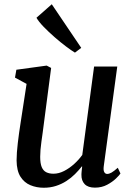

<svg xmlns="http://www.w3.org/2000/svg" viewBox="-20 -873 628 903"><path d="M185.5 10Q152 10 123 -2Q94 -14 76.2 -42Q58.5 -70 58 -118.5Q58 -135.5 59.5 -156.5Q61 -177.5 63.8 -201Q66.5 -224.5 69.8 -248Q73 -271.5 76.5 -293L105 -478.5L50.5 -508L57 -545L199.5 -564.5L220.5 -553.5L186 -289.5Q183.5 -268.5 180.5 -247.5Q177.5 -226.5 174.8 -206.8Q172 -187 170.5 -169Q169 -151 169 -135.5Q169 -104.5 176.2 -87.2Q183.5 -70 197.5 -63Q211.5 -56 231.5 -56Q256.5 -56 281.8 -69Q307 -82 329.2 -102.2Q351.5 -122.5 367 -144.5L422.5 -560H531.5L468 -91.5Q465.5 -72.5 470.2 -63.8Q475 -55 484 -55Q493.5 -55 504.8 -61.5Q516 -68 534 -84L546.5 -57Q542 -49.5 525.5 -33.5Q509 -17.5 483.8 -4Q458.5 9.5 426.5 9.5Q394 9.5 378.2 -7Q362.5 -23.5 363 -51Q363 -53 363.2 -57.5Q363.5 -62 364 -67.5Q364.5 -73 365.2 -78.8Q366 -84.5 366.5 -89.5L365 -90.5Q350.5 -72 332.5 -54Q314.5 -36 292 -21.5Q269.5 -7 243 1.5Q216.5 10 185.5 10ZM332.5 -625.5Q316.5 -635 290.5 -654.5Q264.5 -674 236.5 -698.5Q208.5 -723 185.2 -747Q162 -771 151.5 -789.5L223.5 -853L362 -648Z"/></svg>

Font: Merriweather 24pt Medium
Style: Italic
Weight: 500
Italic angle: -7.8°
Version: Version 2.101